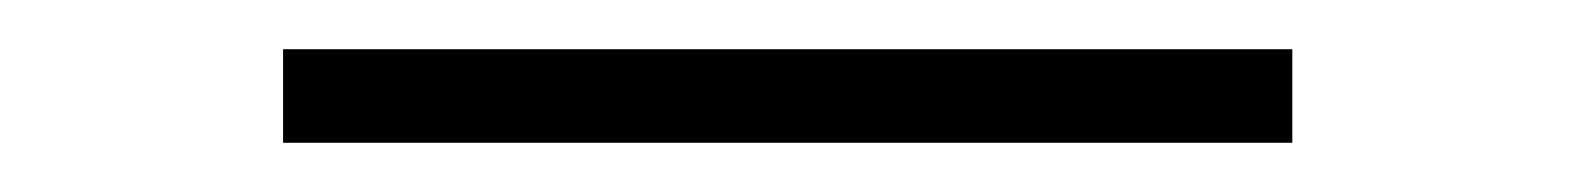

<svg xmlns="http://www.w3.org/2000/svg" viewBox="-20 -709 640 78"><path d="M95 -651V-689H505V-651Z"/></svg>

Font: Iosevka Aile Extralight
Style: Regular
Weight: 200
Designer: Belleve Invis
Foundry: Belleve Invis
Version: Version 31.1.0; ttfautohint (v1.8.4)